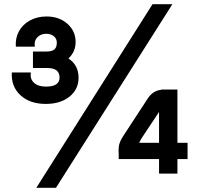

<svg xmlns="http://www.w3.org/2000/svg" viewBox="-20 -830 987 909"><path d="M36 -487H126Q125 -483 125 -475Q125 -450 144.5 -435Q164 -420 197 -420H198Q262 -420 262 -463Q262 -508 204 -508H136V-586H199Q226 -586 237.5 -596Q249 -606 249 -628Q249 -647 235 -658.5Q221 -670 198 -670Q175 -670 159.5 -656Q144 -642 144 -621Q144 -613 145 -609H55Q52 -649 69.5 -681.5Q87 -714 121.5 -733Q156 -752 200 -752Q260 -752 299 -717.5Q338 -683 338 -631Q338 -585 304 -553Q352 -522 352 -462Q352 -407 309 -372.5Q266 -338 197 -338Q121 -338 76.5 -379.5Q32 -421 36 -487ZM796 -810 245 59H152L702 -810ZM868 -77H820V-8H733V-77H542V-101Q540 -130 545 -148Q550 -166 566 -190L681 -366Q705 -401 744 -405V-406H820V-154H868ZM733 -300 648 -172 639 -154H733Z"/></svg>

Font: 카카오 큰글씨 ExtraBold
Style: Regular
Weight: 800
Designer: Park Young-rak; Lee Sang-min; Kim Jung-jin; Min Bon; Park Min-gyu;
Foundry: Kakao Corporation
Version: Version 2.003